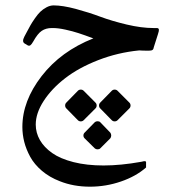

<svg xmlns="http://www.w3.org/2000/svg" viewBox="-20 -370 668 708"><path d="M349.6 8.3 392.1 -35.2Q396.5 -39.6 402.8 -39.6Q409.2 -39.6 413.6 -35.2L457 8.3Q461.4 12.7 461.4 19Q461.4 25.4 457 29.8L413.6 73.2Q409.2 77.6 402.8 77.6Q396.5 77.6 392.1 73.2L349.6 29.8Q345.2 25.4 345.2 19Q345.2 12.7 349.6 8.3ZM292 119.1 329.6 80.6Q333.5 77.1 339.8 77.1Q346.2 77.1 349.6 80.6L386.7 119.1Q390.1 123.5 390.1 129.6Q390.1 135.7 386.7 140.1L349.6 177.2Q346.2 180.7 339.8 180.7Q333.5 180.7 329.6 177.2L292 140.1Q287.6 135.7 287.6 129.6Q287.6 123.5 292 119.1ZM224.6 8.3 267.1 -35.2Q271.5 -39.6 277.8 -39.6Q284.2 -39.6 288.6 -35.2L332 8.3Q336.4 12.7 336.4 19Q336.4 25.4 332 29.8L288.6 73.2Q284.2 77.6 277.8 77.6Q271.5 77.6 267.1 73.2L224.6 29.8Q220.2 25.4 220.2 19Q220.2 12.7 224.6 8.3ZM62.5 98.1Q62.5 2.4 133.5 -89.4Q204.6 -181.2 324.2 -228.5Q290 -241.2 269 -248Q248 -254.9 221.4 -260.7Q194.8 -266.6 174.8 -266.6H170.9Q149.4 -266.6 134 -256.3Q118.7 -246.1 102.5 -216.8Q96.7 -206.5 92 -203.1Q87.4 -199.7 81.5 -203.1L71.8 -209Q59.6 -215.3 69.8 -234.9Q71.3 -237.8 79.1 -252.4Q86.9 -267.1 92.5 -277.1Q98.1 -287.1 108.6 -302.2Q119.1 -317.4 128.7 -326.7Q138.2 -335.9 151.4 -343Q164.6 -350.1 177.7 -350.1Q210.9 -350.1 259.3 -337.2Q307.6 -324.2 350.1 -308.3Q392.6 -292.5 447.3 -279.5Q502 -266.6 545.9 -266.6H558.1Q562 -266.6 564 -264.9Q565.9 -263.2 565.9 -260Q565.9 -256.8 565.4 -254.6Q564.9 -252.4 563.7 -248.5Q562.5 -244.6 562.5 -244.1L547.4 -196.8Q546.4 -189 542.5 -186Q538.6 -183.1 528.3 -183.1Q505.9 -183.1 493.2 -184.1Q414.1 -176.3 342 -148.2Q270 -120.1 220.2 -81.5Q170.4 -43 141.1 2.2Q111.8 47.4 111.8 89.4Q111.8 119.6 127.2 146.5Q142.6 173.3 172.4 194.3Q202.1 215.3 251 227.8Q299.8 240.2 361.8 240.2Q424.8 240.2 501 226.6Q502.4 226.6 505.6 225.6Q508.8 224.6 510.7 224.4Q512.7 224.1 514.9 224.4Q517.1 224.6 518.1 226.3Q519 228 518.6 231.4V247.6Q481.4 280.3 426 299.3Q370.6 318.4 311.5 318.4Q251 318.4 200.7 298.3Q162.6 283.7 134.5 259.8Q106.4 235.8 91.3 208Q76.2 180.2 69.3 152.8Q62.5 125.5 62.5 98.1Z"/></svg>

Font: Nika
Style: Regular
Weight: 400
Designer: Mohammad Saleh Souzanchi
Foundry: http://font-store.ir
Version: Version:1.0.0;RFB:1.2.5;Building:2016-05-25 11:08:22.297533